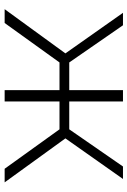

<svg xmlns="http://www.w3.org/2000/svg" viewBox="122 -684 562 847"><g transform="rotate(90 403.5 -261.0)"><path d="M551 -242H428V0H378V-242H256L82 0H21L216 -268L37 -522H92L256 -285H378V-522H428V-285H551L715 -522H770L591 -268L785 0H725Z"/></g></svg>

Font: Montserrat Atlas Light
Style: Regular
Weight: 300
Designer: Julieta Ulanovsky
Foundry: Julieta Ulanovsky
Version: Version 7.200